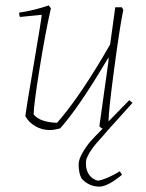

<svg xmlns="http://www.w3.org/2000/svg" viewBox="-20 -477 542 713"><path d="M165 6Q136 6 111 -8.5Q86 -23 74 -46Q76 -66 105 -236Q134 -406 135 -422L54 -414Q51 -420 51 -430Q110 -439 161 -457L169 -446Q149 -359 127 -222.5Q105 -86 105 -52Q128 -23 192 -21Q279 -120 389 -312L408 -450H432L438 -441Q425 -379 404 -221.5Q383 -64 383 -26L460 -105L472 -95L381 6Q377 11 366 23.5Q355 36 351 40.5Q347 45 338.5 54.5Q330 64 327 68.5Q324 73 318 81.5Q312 90 310 94.5Q308 99 304.5 105.5Q301 112 300 117.5Q299 123 299 129Q299 157 312 173.5Q325 190 344 194Q378 188 425 159L433 172Q380 216 349 216Q310 216 283 186Q272 166 272 134Q272 115 286.5 90Q301 65 316.5 47.5Q332 30 361 1Q356 -1 349 -8L383 -251V-264Q272 -76 203 0Q179 6 165 6Z"/></svg>

Font: Albura ExtraLight
Style: Italic
Weight: 156
Italic angle: -7°
Designer: Mercedes Jáuregui
Foundry: Omnibus-Type Team
Version: Version 1.000